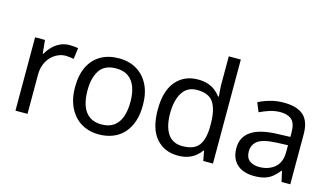

<svg xmlns="http://www.w3.org/2000/svg" viewBox="-87 -1053 2348 1355"><g transform="rotate(15 1087.0 -375.0)"><path d="M335 -546Q350 -546 367.5 -544.5Q385 -543 398 -540L387 -459Q374 -462 358.5 -464Q343 -466 329 -466Q298 -466 270 -453Q242 -440 220 -416.5Q198 -393 185.5 -360Q173 -327 173 -286V0H85V-536H157L167 -438H171Q188 -468 212 -492.5Q236 -517 267 -531.5Q298 -546 335 -546Z M944 -269Q944 -202 926.5 -150.5Q909 -99 876.5 -63Q844 -27 797.5 -8.5Q751 10 694 10Q641 10 596 -8.5Q551 -27 518 -63Q485 -99 466.5 -150.5Q448 -202 448 -269Q448 -358 478 -419.5Q508 -481 564 -513.5Q620 -546 697 -546Q770 -546 825.5 -513.5Q881 -481 912.5 -419.5Q944 -358 944 -269ZM539 -269Q539 -206 555.5 -159.5Q572 -113 607 -88Q642 -63 696 -63Q750 -63 785 -88Q820 -113 836.5 -159.5Q853 -206 853 -269Q853 -333 836 -378Q819 -423 784.5 -447.5Q750 -472 695 -472Q613 -472 576 -418Q539 -364 539 -269Z M1273 10Q1173 10 1113 -59.5Q1053 -129 1053 -267Q1053 -405 1113.5 -475.5Q1174 -546 1274 -546Q1316 -546 1347 -535.5Q1378 -525 1401 -507Q1424 -489 1440 -467H1446Q1445 -480 1442.5 -505.5Q1440 -531 1440 -546V-760H1528V0H1457L1444 -72H1440Q1424 -49 1401 -30.5Q1378 -12 1346.5 -1Q1315 10 1273 10ZM1287 -63Q1372 -63 1406.5 -109.5Q1441 -156 1441 -250V-266Q1441 -366 1408 -419.5Q1375 -473 1286 -473Q1215 -473 1179.5 -416.5Q1144 -360 1144 -265Q1144 -169 1179.5 -116Q1215 -63 1287 -63Z M1901 -545Q1999 -545 2046 -502Q2093 -459 2093 -365V0H2029L2012 -76H2008Q1985 -47 1960.5 -27.5Q1936 -8 1904.5 1Q1873 10 1828 10Q1780 10 1741.5 -7Q1703 -24 1681 -59.5Q1659 -95 1659 -149Q1659 -229 1722 -272.5Q1785 -316 1916 -320L2007 -323V-355Q2007 -422 1978 -448Q1949 -474 1896 -474Q1854 -474 1816 -461.5Q1778 -449 1745 -433L1718 -499Q1753 -518 1801 -531.5Q1849 -545 1901 -545ZM1927 -259Q1827 -255 1788.5 -227Q1750 -199 1750 -148Q1750 -103 1777.5 -82Q1805 -61 1848 -61Q1916 -61 1961 -98.5Q2006 -136 2006 -214V-262Z"/></g></svg>

Font: Noto Sans Myanmar
Style: Regular
Weight: 400
Designer: Monotype Design Team
Foundry: Monotype Imaging Inc.
Version: Version 2.107